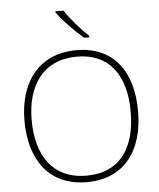

<svg xmlns="http://www.w3.org/2000/svg" viewBox="-62 -1003 883 1066"><g transform="rotate(-5 379.5 -470.0)"><path d="M332 -950H287V-943C319 -899 382 -833 433 -790H462V-798C420 -837 359 -907 332 -950ZM696 -358C696 -588 584 -725 384 -725C175 -725 63 -575 63 -359C63 -142 168 10 379 10C591 10 696 -142 696 -358ZM103 -359C103 -552 195 -689 384 -689C560 -689 655 -567 655 -358C655 -160 569 -26 380 -26C192 -26 103 -163 103 -359Z"/></g></svg>

Font: Noto Sans Tamil ExtraLight
Style: Regular
Weight: 200
Designer: Jelle Bosma - Monotype Design Team
Foundry: Monotype Imaging Inc.
Version: Version 2.004